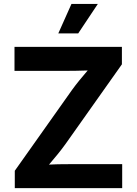

<svg xmlns="http://www.w3.org/2000/svg" viewBox="-20 -969 704 989"><path d="M56.2 0V-89.4L351.1 -505.9Q369.1 -530.8 389.6 -555.9Q410.2 -581.1 431.6 -606Q397 -604.5 362.1 -604.2Q327.1 -604 292.5 -604H54.7V-727.5H607.9V-637.7L318.4 -228.5Q299.3 -201.7 277.3 -174.8Q255.4 -147.9 232.4 -121.1Q269.5 -123 306.2 -123.3Q342.8 -123.5 379.9 -123.5H609.4V0ZM280.3 -796.9 348.1 -948.7H483.9L382.8 -796.9Z"/></svg>

Font: Inter
Style: Bold
Weight: 700
Designer: Rasmus Andersson
Foundry: rsms
Version: Version 4.001;git-9221beed3